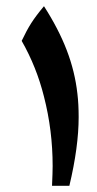

<svg xmlns="http://www.w3.org/2000/svg" viewBox="-20 -600 314 620"><path d="M230 -297Q234 -264 234 -222Q234 -126 204 0H148Q150 -44 150 -64Q150 -179 122 -288Q98 -384 50 -468Q66 -502 81 -525.5Q96 -549 122 -580Q169 -507 195.5 -438Q222 -369 230 -297Z"/></svg>

Font: Mirza
Style: Bold
Weight: 700
Designer: Arabic design by Kourosh Beigpour, Latin design by Eduardo Tunni, engineering by Lasse Fister
Version: Version 1.0010g